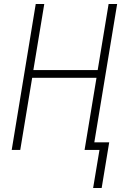

<svg xmlns="http://www.w3.org/2000/svg" viewBox="-20 -755 640 967"><path d="M449 192 481 0H406L466 -363H142L82 0H39L160 -735H203L148 -402H472L527 -735H570L455 -38H530L492 192Z"/></svg>

Font: Iosevka Aile XLt Obl
Style: Regular
Weight: 200
Italic angle: -9°
Designer: Belleve Invis
Foundry: Belleve Invis
Version: Version 31.1.0; ttfautohint (v1.8.4)